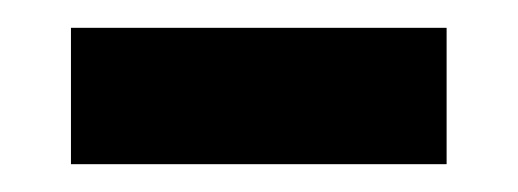

<svg xmlns="http://www.w3.org/2000/svg" viewBox="-20 -368 372 138"><path d="M31 -250V-348H301V-250Z"/></svg>

Font: Teko Semibold
Style: Regular
Weight: 600
Designer: Manushi Parikh, Jonny Pinhorn
Foundry: Indian Type Foundry
Version: Version 1.105;PS 1.0;hotconv 1.0.78;makeotf.lib2.5.61930; tt